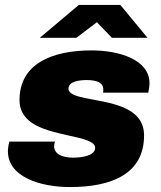

<svg xmlns="http://www.w3.org/2000/svg" viewBox="-20 -745 651 777"><path d="M141 -592H289L372 -655L433 -592H577L467 -725H299ZM263 12C430 12 563 -40 563 -197C563 -318 416 -329 325 -348C286 -356 257 -366 257 -386C257 -417 305 -421 331 -421C371 -421 398 -411 398 -383C398 -380 398 -376 397 -370H580C582 -380 585 -396 585 -408C585 -504 462 -541 351 -541C190 -541 59 -487 59 -340C59 -240 168 -217 256 -197C315 -184 365 -173 365 -147C365 -114 310 -107 275 -107C232 -107 199 -122 199 -153C199 -158 200 -165 203 -172H18C15 -163 12 -144 12 -133C12 -29 143 12 263 12Z"/></svg>

Font: Archivo Black
Style: Italic
Weight: 900
Italic angle: -10°
Designer: Hector Gatti
Foundry: Omnibus-Type
Version: Version 2.001